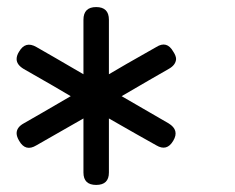

<svg xmlns="http://www.w3.org/2000/svg" viewBox="-20 -668 665 543"><path d="M252 -648C228 -648 216 -636 216 -612V-458C156.7 -492.7 112.3 -518.3 83 -535C62.3 -547 46 -542.7 34 -522C29.3 -514.7 27 -507.7 27 -501C27 -490.3 33.7 -481 47 -473C113.7 -435 158 -409.3 180 -396C120.7 -361.3 76.3 -335.7 47 -319C33.7 -311.7 27 -302.3 27 -291C27 -285 29.3 -278 34 -270C46 -248.7 62.3 -244.3 83 -257C149.7 -295 194 -320.3 216 -333V-180C216 -156.7 228 -145 252 -145C276 -145 288 -156.7 288 -180V-333C347.3 -299 392 -273.7 422 -257C442 -245 458 -249.3 470 -270C482 -290 477.7 -306.3 457 -319C390.3 -357.7 346 -383.3 324 -396C383.3 -430.7 427.7 -456.3 457 -473C470.3 -480.3 477.3 -489.7 478 -501C478 -507 475.3 -514 470 -522C458 -543.3 442 -547.7 422 -535C354.7 -497 310 -471.3 288 -458V-612C288 -636 276 -648 252 -648Z"/></svg>

Font: Semi-Coder
Style: Regular
Weight: 400
Version: 0.1000